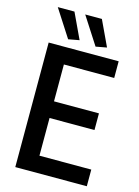

<svg xmlns="http://www.w3.org/2000/svg" viewBox="-139 -1026 800 1102"><g transform="rotate(15 261.5 -475.0)"><path d="M65 -740H481V-641H182V-422H449V-323H182V-99H490V0H65ZM168 -787 63 -950H162L233 -799ZM331 -787 226 -950H325L396 -799Z"/></g></svg>

Font: Encode Sans Compressed
Style: SemiBold
Weight: 600
Designer: Pablo Impallari, Andres Torresi
Foundry: Pablo Impallari, Andres Torresi
Version: Version 1.000; ttfautohint (v1.00) -l 8 -r 50 -G 200 -x 14 -